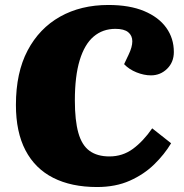

<svg xmlns="http://www.w3.org/2000/svg" viewBox="-20 -738 740 772"><path d="M497 -518Q512 -549 512 -572Q512 -595 495.5 -608.5Q479 -622 444 -622Q393 -622 356.5 -591Q320 -560 300.5 -496Q281 -432 281 -334Q281 -254 295 -204Q309 -154 340 -131.5Q371 -109 420 -109Q473 -109 514.5 -139.5Q556 -170 592 -222L668 -162Q641 -117 600 -77Q559 -37 502 -11.5Q445 14 370 14Q267 14 194 -23Q121 -60 82.5 -133.5Q44 -207 44 -316Q44 -446 91 -535Q138 -624 221.5 -671Q305 -718 416 -718Q501 -718 559.5 -693.5Q618 -669 648.5 -626.5Q679 -584 679 -529Q679 -488 652 -461.5Q625 -435 587 -435Q559 -435 529 -447Q499 -459 479 -480Z"/></svg>

Font: Literata 18pt Black
Style: Italic
Weight: 900
Italic angle: -2°
Designer: Latin by Veronika Burian and Jose Scaglione. Greek by Irene Vlachou. Cyrillic by Vera Evstafieva
Foundry: TypeTogether
Version: Version 3.103;gftools[0.9.29]